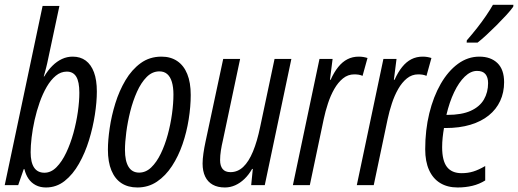

<svg xmlns="http://www.w3.org/2000/svg" viewBox="-20 -785 2197 814"><path d="M174.8 9.8Q150.4 9.8 131.6 0Q112.8 -9.8 100.8 -27.3Q88.9 -44.9 83.5 -67.9H80.6L57.1 0H0L160.6 -759.8H231.9L180.2 -517.1Q178.2 -508.3 175.8 -498.8Q173.3 -489.3 170.9 -480Q168.5 -470.7 165.5 -460.9H167.5Q183.6 -487.8 202.4 -506.3Q221.2 -524.9 242.7 -534.9Q264.2 -544.9 288.1 -544.9Q320.8 -544.9 343.5 -528.1Q366.2 -511.2 378.4 -478.5Q390.6 -445.8 390.6 -397Q390.6 -353 382.3 -299.1Q374 -245.1 357.4 -190.9Q340.8 -136.7 314.9 -91.1Q289.1 -45.4 254.2 -17.8Q219.2 9.8 174.8 9.8ZM168.5 -52.7Q196.3 -52.7 219.5 -76.2Q242.7 -99.6 260.7 -137.7Q278.8 -175.8 291.3 -220.9Q303.7 -266.1 310.1 -311Q316.4 -356 316.4 -391.6Q316.4 -438.5 303.2 -460Q290 -481.4 263.2 -481.4Q237.8 -481.4 216.6 -463.9Q195.3 -446.3 178.2 -417Q161.1 -387.7 148.2 -351.1Q135.3 -314.5 126.7 -276.1Q118.2 -237.8 114 -202.1Q109.9 -166.5 109.9 -139.6Q109.9 -96.7 124.5 -74.7Q139.2 -52.7 168.5 -52.7Z M562.5 9.8Q522.9 9.8 495.1 -8.3Q467.3 -26.4 452.4 -62.3Q437.5 -98.1 437.5 -150.4Q437.5 -190.4 445.1 -242.2Q452.6 -293.9 469 -346.9Q485.4 -399.9 512 -444.8Q538.6 -489.7 576.4 -517.3Q614.3 -544.9 664.6 -544.9Q703.6 -544.9 731.4 -526.1Q759.3 -507.3 773.9 -471.2Q788.6 -435.1 788.6 -382.3Q788.6 -333.5 780 -279.3Q771.5 -225.1 753.9 -173.8Q736.3 -122.6 709.2 -81.1Q682.1 -39.6 645.5 -14.9Q608.9 9.8 562.5 9.8ZM569.8 -53.2Q598.1 -53.2 621.1 -75.2Q644 -97.2 661.6 -133.5Q679.2 -169.9 691.2 -213.9Q703.1 -257.8 709.2 -302.2Q715.3 -346.7 715.3 -384.3Q715.3 -415.5 708.7 -437.5Q702.1 -459.5 689 -470.9Q675.8 -482.4 655.8 -482.4Q625.5 -482.4 601.8 -458.5Q578.1 -434.6 560.8 -396Q543.5 -357.4 532.2 -312.5Q521 -267.6 515.4 -224.4Q509.8 -181.2 509.8 -149.4Q509.8 -102.5 524.9 -77.9Q540 -53.2 569.8 -53.2Z M933.6 9.8Q902.8 9.8 881.8 -2Q860.8 -13.7 849.9 -36.4Q838.9 -59.1 838.9 -91.8Q838.9 -110.4 842.5 -135.5Q846.2 -160.6 851.1 -183.1L926.3 -535.2H998L925.3 -191.4Q919.9 -168.9 916.5 -147.2Q913.1 -125.5 913.1 -106Q913.1 -82 923.8 -68.6Q934.6 -55.2 957 -55.2Q987.8 -55.2 1011.2 -77.4Q1034.7 -99.6 1052.5 -142.6Q1070.3 -185.5 1083 -247.1L1144 -535.2H1215.3L1102.5 0H1044.9L1051.8 -68.8H1048.8Q1034.7 -43.9 1016.4 -26.4Q998 -8.8 977.1 0.5Q956.1 9.8 933.6 9.8Z M1221.7 0 1334.5 -535.2H1390.1L1378.9 -446.8H1381.8Q1396.5 -479.5 1414.1 -501.2Q1431.6 -522.9 1453.1 -533.9Q1474.6 -544.9 1501 -544.9Q1510.7 -544.9 1519.8 -543.5Q1528.8 -542 1538.1 -539.1L1517.1 -463.4Q1509.3 -466.8 1500.7 -468.3Q1492.2 -469.7 1481.9 -469.7Q1455.1 -469.7 1434.1 -452.6Q1413.1 -435.5 1397.2 -407.7Q1381.3 -379.9 1370.4 -346.4Q1359.4 -313 1352.5 -280.3L1293.5 0Z M1492.7 0 1605.5 -535.2H1661.1L1649.9 -446.8H1652.8Q1667.5 -479.5 1685.1 -501.2Q1702.6 -522.9 1724.1 -533.9Q1745.6 -544.9 1772 -544.9Q1781.7 -544.9 1790.8 -543.5Q1799.8 -542 1809.1 -539.1L1788.1 -463.4Q1780.3 -466.8 1771.7 -468.3Q1763.2 -469.7 1752.9 -469.7Q1726.1 -469.7 1705.1 -452.6Q1684.1 -435.5 1668.2 -407.7Q1652.3 -379.9 1641.4 -346.4Q1630.4 -313 1623.5 -280.3L1564.5 0Z M1919.9 9.8Q1877 9.8 1846.2 -9Q1815.4 -27.8 1799.1 -64Q1782.7 -100.1 1782.7 -152.3Q1782.7 -233.4 1800 -304.4Q1817.4 -375.5 1848.6 -429.7Q1879.9 -483.9 1921.6 -514.4Q1963.4 -544.9 2012.2 -544.9Q2060.5 -544.9 2088.9 -517.6Q2117.2 -490.2 2117.2 -436.5Q2117.2 -393.1 2100.6 -357.2Q2084 -321.3 2052.2 -295.7Q2020.5 -270 1974.4 -256.1Q1928.2 -242.2 1869.1 -242.2H1862.3Q1858.9 -222.7 1856.7 -202.1Q1854.5 -181.6 1854.5 -161.1Q1854.5 -103.5 1875 -77.1Q1895.5 -50.8 1937 -50.8Q1963.9 -50.8 1986.6 -57.9Q2009.3 -64.9 2037.1 -81.1V-20Q2012.2 -4.4 1982.9 2.7Q1953.6 9.8 1919.9 9.8ZM1872.6 -297.9H1876Q1937.5 -297.9 1975.6 -315.2Q2013.7 -332.5 2031.5 -363Q2049.3 -393.6 2049.3 -432.6Q2049.3 -457 2038.1 -470.7Q2026.9 -484.4 2002.4 -484.4Q1975.6 -484.4 1950.4 -460.2Q1925.3 -436 1905.3 -394Q1885.3 -352.1 1872.6 -297.9ZM1958.5 -604.5 1959 -613.8Q1981.9 -640.1 2002.7 -666.5Q2023.4 -692.9 2040.5 -718Q2057.6 -743.2 2069.8 -764.6H2156.7L2155.8 -756.3Q2145.5 -741.7 2126.5 -720.9Q2107.4 -700.2 2085 -677.7Q2062.5 -655.3 2041.3 -635.7Q2020 -616.2 2004.9 -604.5Z"/></svg>

Font: Open Sans Condensed
Style: Italic
Weight: 400
Width: 3
Italic angle: -12°
Designer: Monotype Design Team
Foundry: Monotype Imaging Inc.
Version: Version 3.000